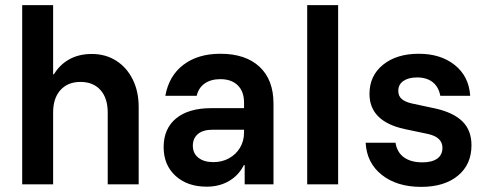

<svg xmlns="http://www.w3.org/2000/svg" viewBox="-20 -720 1895 750"><path d="M66.7 0V-700H187.5V-430H190.8Q213.3 -467.5 250.8 -488.3Q288.3 -509.2 338.3 -509.2Q392.5 -509.2 433.8 -482.9Q475 -456.7 498.3 -410Q521.7 -363.3 521.7 -301.7V0H400.8V-280Q400.8 -336.7 372.5 -368.3Q344.2 -400 294.2 -400Q245 -400 216.2 -368.3Q187.5 -336.7 187.5 -280V0Z M787.5 9.2Q711.7 9.2 665.4 -33.3Q619.2 -75.8 619.2 -145Q619.2 -217.5 667.9 -257.5Q716.7 -297.5 805 -297.5H933.3V-319.2Q933.3 -362.5 908.8 -386.7Q884.2 -410.8 840.8 -410.8Q804.2 -410.8 780 -394.2Q755.8 -377.5 748.3 -345.8H625.8Q640 -424.2 696.7 -467.1Q753.3 -510 840.8 -510Q939.2 -510 993.8 -459.2Q1048.3 -408.3 1048.3 -315.8V0H935.8V-75H932.5Q912.5 -35 874.6 -12.9Q836.7 9.2 787.5 9.2ZM813.3 -86.7Q847.5 -86.7 874.6 -101.7Q901.7 -116.7 917.5 -142.9Q933.3 -169.2 933.3 -202.5V-213.3H810.8Q773.3 -213.3 753.3 -196.7Q733.3 -180 733.3 -150.8Q733.3 -120.8 755 -103.8Q776.7 -86.7 813.3 -86.7Z M1180 0V-700H1300.8V0Z M1625 10Q1530.8 10 1471.7 -36.7Q1412.5 -83.3 1408.3 -162.5H1525Q1530.8 -125 1557.9 -105.4Q1585 -85.8 1630 -85.8Q1667.5 -85.8 1687.9 -100.4Q1708.3 -115 1708.3 -142.5Q1708.3 -184.2 1651.7 -196.7L1560.8 -215.8Q1423.3 -245.8 1423.3 -353.3Q1423.3 -424.2 1476.2 -467.1Q1529.2 -510 1615.8 -510Q1701.7 -510 1756.7 -465.8Q1811.7 -421.7 1816.7 -345.8H1700Q1693.3 -380.8 1670 -399.2Q1646.7 -417.5 1609.2 -417.5Q1575.8 -417.5 1555.8 -403.8Q1535.8 -390 1535.8 -365Q1535.8 -345 1549.2 -333.3Q1562.5 -321.7 1589.2 -315.8L1682.5 -295.8Q1751.7 -280 1786.7 -245.4Q1821.7 -210.8 1821.7 -152.5Q1821.7 -77.5 1768.8 -33.8Q1715.8 10 1625 10Z"/></svg>

Font: Funnel Sans SemiBold
Style: Regular
Weight: 600
Designer: NORD ID, Kristian Moeller
Foundry: Dicotype
Version: Version 1.000